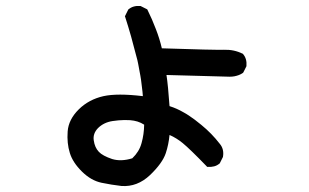

<svg xmlns="http://www.w3.org/2000/svg" viewBox="-20 -572 1040 647"><path d="M389.2 54.7Q355.5 50.8 322.3 43.9Q287.1 36.6 256.3 6.3Q225.1 -24.4 215.3 -56.6Q205.1 -89.4 208 -128.9Q210.9 -169.4 245.6 -203.6Q279.3 -236.8 328.6 -248Q375.5 -258.3 461.4 -248Q460.9 -255.4 460.2 -262.5Q459.5 -269.5 458.5 -276.6Q457.5 -283.7 456.8 -290.5Q456.1 -297.4 455.1 -304.2Q454.1 -311 452.9 -317.6Q451.7 -324.2 450.4 -330.8Q449.2 -337.4 448 -344Q446.8 -350.6 445.6 -356.9Q444.3 -363.3 442.9 -369.6Q441.4 -376 439.5 -382.3Q431.2 -415.5 421.9 -448.5Q412.6 -481.4 401.9 -514.6L400.9 -517.1L401.9 -519L411.6 -538.6L412.1 -540L413.1 -540.5Q428.7 -553.7 452.6 -551.8H453.6L454.6 -551.3L474.1 -541.5L476.1 -540.5L477.1 -538.6Q492.7 -507.3 505.4 -473.6Q517.6 -442.4 525.4 -409.2Q702.6 -403.3 734.9 -404.3Q769 -405.3 797.4 -391.1L798.8 -390.6L799.3 -389.6Q812.5 -374 810.5 -350.1V-349.1L810.1 -348.1L800.3 -328.6L799.3 -327.1L798.3 -326.2Q792 -321.8 784.9 -319.1Q777.8 -316.4 770 -314.9Q762.2 -313.5 753.9 -313.5L541 -319.3Q546.4 -284.2 551.3 -214.4Q564 -210.4 575.4 -205.3Q586.9 -200.2 598.6 -193.4Q606.9 -189 616.5 -182.6Q626 -176.3 636.5 -168.5Q647 -160.6 658.7 -150.9Q693.4 -122.6 720.2 -87.9Q735.8 -69.8 731.4 -43.9V-43L731 -42.5L721.2 -22.9L720.7 -21.5L719.7 -21Q711.9 -14.2 701.9 -11.5Q691.9 -8.8 680.2 -9.8H677.7L676.3 -11.7Q620.1 -69.8 595.7 -89.8Q590.8 -93.8 585.4 -97.7Q580.1 -101.6 574.5 -105Q568.8 -108.4 563 -111.6Q557.1 -114.7 551.3 -117.2Q548.3 -85 538.6 -55.7Q527.3 -22 485.4 18.1Q442.4 58.6 389.2 54.7ZM425.8 -38.6Q437.5 -49.8 445.3 -62.5Q453.1 -75.2 457 -89.8Q465.3 -119.1 465.8 -151.9Q455.1 -158.7 443.4 -162.4Q431.6 -166 418.5 -167Q409.2 -167.5 399.4 -167.5Q389.6 -167.5 379.6 -166.5Q369.6 -165.5 359.4 -164.1Q330.1 -159.7 310.5 -140.6Q292.5 -122.1 295.9 -99.1Q299.3 -74.7 313 -60.5Q319.3 -53.7 330.6 -47.6Q341.8 -41.5 357.9 -36.1Q388.2 -26.9 425.8 -38.6Z"/></svg>

Font: NaikaiFont
Style: SemiBold
Weight: 600
Version: Version 1.89